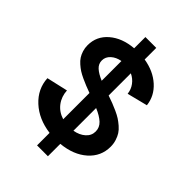

<svg xmlns="http://www.w3.org/2000/svg" viewBox="-246 -858 1075 1075"><g transform="rotate(45 291.0 -321.0)"><path d="M253.9 107.9V8.8Q157.2 -3.9 95.2 -61Q33.2 -118.2 28.8 -199.2L154.8 -228Q157.2 -181.6 183.3 -147.2Q209.5 -112.8 253.9 -99.1V-307.1Q229 -316.4 212.2 -323Q195.3 -329.6 172.9 -340.1Q150.4 -350.6 135.5 -360.1Q120.6 -369.6 104.5 -383.8Q88.4 -397.9 78.9 -412.8Q69.3 -427.7 63.2 -447.3Q57.1 -466.8 57.1 -488.8Q57.1 -560.1 111.6 -606.9Q166 -653.8 253.9 -661.1V-750H339.8V-658.2Q418.9 -645.5 470.7 -598.9Q522.5 -552.2 529.8 -485.8L408.2 -455.1Q404.8 -486.3 386.7 -510.7Q368.7 -535.2 339.8 -548.8V-373Q366.2 -363.8 383.8 -357.2Q401.4 -350.6 425.5 -339.6Q449.7 -328.6 465.6 -318.4Q481.4 -308.1 499 -293Q516.6 -277.8 526.9 -261.7Q537.1 -245.6 543.9 -224.1Q550.8 -202.6 550.8 -178.2Q550.8 -102.1 493.2 -50.8Q435.5 0.5 339.8 9.8V107.9ZM173.8 -484.9Q173.8 -458 194.3 -439.2Q214.8 -420.4 253.9 -403.8V-560.1Q219.2 -554.2 196.5 -533.7Q173.8 -513.2 173.8 -484.9ZM339.8 -94.2Q379.9 -101.1 405.5 -123.8Q431.2 -146.5 431.2 -179.2Q431.2 -210.9 407.5 -233.2Q383.8 -255.4 339.8 -273.9Z"/></g></svg>

Font: Apfel Grotezk Mittel
Style: Regular
Weight: 500
Designer: Luigi Gorlero
Foundry: © 2023, Luigi Gorlero & Collletttivo
Version: Version 2.000;Glyphs 3.2 (3217)